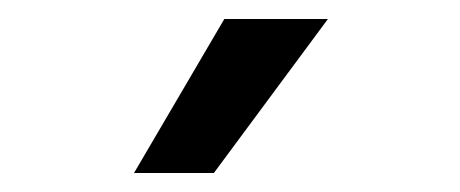

<svg xmlns="http://www.w3.org/2000/svg" viewBox="-20 -818 484 202"><path d="M121 -636 216 -798H325L205 -636Z"/></svg>

Font: Hind Medium
Style: Regular
Weight: 500
Designer: Manushi Parikh, Satya Rajpurohit
Foundry: Indian Type Foundry
Version: Version 1.201;PS 1.0;hotconv 1.0.78;makeotf.lib2.5.61930; tt